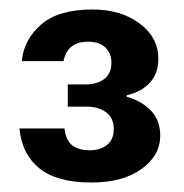

<svg xmlns="http://www.w3.org/2000/svg" viewBox="-20 -732 388 405"><path d="M173 -347Q100 -347 63 -377Q26 -407 21 -461H116Q119 -435 133 -425Q147 -415 169 -415Q192 -415 206 -426.5Q220 -438 220 -460Q220 -483 204 -495Q188 -507 164 -507H123V-554H161Q185 -554 200 -565.5Q215 -577 215 -600Q215 -620 202 -632Q189 -644 166 -644Q122 -644 114 -603H26Q30 -648 66.5 -680Q103 -712 175 -712Q235 -712 274.5 -682.5Q314 -653 314 -608Q314 -577 296 -557.5Q278 -538 247 -531V-528Q279 -519 298.5 -498.5Q318 -478 318 -446Q318 -404 278.5 -375.5Q239 -347 173 -347Z"/></svg>

Font: DM Sans SemiBold
Style: Regular
Weight: 600
Designer: Colophon Foundry, Jonny Pinhorn
Foundry: Colophon Foundry
Version: Version 4.004; ttfautohint (v1.8.4.7-5d5b)